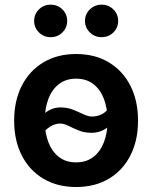

<svg xmlns="http://www.w3.org/2000/svg" viewBox="-20 -770 636 802"><path d="M297.9 11.2Q219.7 11.2 161.4 -23.4Q103 -58.1 71 -120.6Q39.1 -183.1 39.1 -266.1Q39.1 -349.1 71 -411.9Q103 -474.6 161.4 -509.5Q219.7 -544.4 297.9 -544.4Q376.5 -544.4 434.6 -509.5Q492.7 -474.6 524.7 -411.9Q556.6 -349.1 556.6 -266.1Q556.6 -183.1 524.7 -120.6Q492.7 -58.1 434.6 -23.4Q376.5 11.2 297.9 11.2ZM297.9 -91.8Q340.8 -91.8 370.1 -114.5Q399.4 -137.2 414.3 -176.5Q429.2 -215.8 429.2 -266.1Q429.2 -316.9 414.3 -356.4Q399.4 -396 370.1 -418.7Q340.8 -441.4 297.9 -441.4Q255.4 -441.4 226.1 -418.7Q196.8 -396 181.9 -356.4Q167 -316.9 167 -266.1Q167 -215.8 181.9 -176.5Q196.8 -137.2 225.8 -114.5Q254.9 -91.8 297.9 -91.8ZM145.5 -198.7 104.5 -231Q137.2 -272.9 167 -297.1Q196.8 -321.3 232.4 -321.3Q261.2 -321.3 284.9 -311.8Q308.6 -302.2 328.6 -292.7Q348.6 -283.2 364.7 -283.2Q387.7 -283.2 408 -294.2Q428.2 -305.2 448.2 -336.9L490.7 -308.1Q459.5 -261.7 429.9 -238.5Q400.4 -215.3 361.8 -215.3Q332.5 -215.3 309.1 -224.9Q285.6 -234.4 266.6 -244.1Q247.6 -253.9 230.5 -253.9Q209.5 -253.9 188.5 -240.5Q167.5 -227.1 145.5 -198.7ZM404.3 -614.7Q375.5 -614.7 355.2 -634.8Q335 -654.8 335 -682.6Q335 -710.9 355.2 -730.7Q375.5 -750.5 404.3 -750.5Q433.6 -750.5 453.6 -730.7Q473.6 -710.9 473.6 -682.6Q473.6 -654.3 453.6 -634.5Q433.6 -614.7 404.3 -614.7ZM191.4 -614.7Q162.6 -614.7 142.6 -634.8Q122.6 -654.8 122.6 -682.6Q122.6 -710.9 142.6 -730.7Q162.6 -750.5 191.4 -750.5Q220.7 -750.5 240.7 -730.7Q260.7 -710.9 260.7 -682.6Q260.7 -654.3 240.7 -634.5Q220.7 -614.7 191.4 -614.7Z"/></svg>

Font: Inter 20pt SemiBold
Style: Regular
Weight: 600
Version: Version 4.001;git-66647c0bb